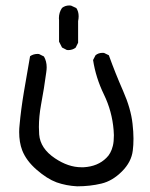

<svg xmlns="http://www.w3.org/2000/svg" viewBox="-20 -671 540 689"><path d="M48.8 -197.3Q48.8 -160.2 59.6 -131.8Q74.2 -94.2 111.6 -61.8Q148.9 -29.3 183.1 -16.6Q217.8 -4.4 256.8 -2.4Q303.2 -2.4 343.8 -12.2Q383.3 -21.5 417.5 -55.7Q451.7 -89.8 456.5 -130.9Q459 -149.9 459 -173.6Q459 -197.3 455.6 -227.1Q449.7 -281.2 421.6 -345Q393.6 -408.7 370.6 -472.7L353.5 -481Q351.1 -481.4 348.6 -481.4Q333 -481.4 322.8 -472.7L314 -455.6Q323.7 -392.1 353 -331.8Q382.3 -271.5 387.7 -204.1Q388.7 -193.8 388.7 -186Q388.7 -162.6 385 -147.7Q381.3 -132.8 375.5 -122.6Q370.1 -112.3 361.8 -104.5Q331.1 -73.7 280.3 -70.8Q275.9 -70.8 272 -70.8Q225.1 -70.8 177.2 -103Q124.5 -138.2 120.6 -188.5Q119.6 -201.7 119.6 -215.3Q119.6 -252.9 127.4 -295.9Q138.2 -353 146 -411.6Q147.5 -421.9 147.5 -429.7Q147.5 -451.2 137.7 -468.3L120.1 -477.1Q117.7 -477.5 115.2 -477.5Q99.6 -477.5 87.9 -469.2Q76.7 -405.8 65.9 -341.8Q55.2 -277.8 50.3 -223.1Q48.8 -210 48.8 -197.3ZM224.6 -491.2Q240.2 -491.2 251.5 -500L260.3 -517.6V-595.2Q262.2 -604.5 262.2 -612.3Q262.2 -629.9 253.9 -642.1L234.9 -650.9Q231.9 -651.4 228.5 -651.4Q213.9 -651.4 202.6 -642.6Q191.4 -626.5 191.4 -605.5Q191.4 -602.1 191.9 -598.6V-521.5L202.6 -500.5L219.7 -491.7Q222.2 -491.2 224.6 -491.2Z"/></svg>

Font: Bakudai
Style: Light
Weight: 300
Version: Version 1.48